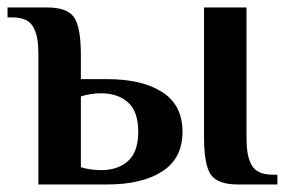

<svg xmlns="http://www.w3.org/2000/svg" viewBox="-20 -490 758 510"><path d="M82 0V-344.2Q82 -369.1 79.3 -385.5Q76.7 -401.9 69.6 -416Q62.5 -430.2 48.3 -437Q34.2 -443.8 12.2 -443.8H0V-470.2H105Q157.7 -470.2 176.3 -444.6Q194.8 -418.9 194.8 -344.2V-279.8H265.1Q356.9 -279.8 410.9 -245.4Q464.8 -210.9 464.8 -140.1Q464.8 -69.3 410.9 -34.7Q356.9 0 265.1 0ZM611.8 0Q559.1 0 540.5 -25.4Q522 -50.8 522 -126V-470.2H634.8V-126Q634.8 -101.1 637.5 -84.5Q640.1 -67.9 647.2 -53.7Q654.3 -39.6 668.7 -32.7Q683.1 -25.9 705.1 -25.9H716.8V0ZM249 -38.1Q293 -38.1 320.1 -62.3Q347.2 -86.4 347.2 -140.1Q347.2 -193.8 320.1 -218Q293 -242.2 249 -242.2Q220.7 -242.2 194.8 -233.9V-45.9Q219.2 -38.1 249 -38.1Z"/></svg>

Font: El Messiri SemiBold
Style: Regular
Weight: 600
Designer: Mohamed Gaber
Foundry: Kief Type Foundry
Version: Version 2.007;PS 002.007;hotconv 1.0.88;makeotf.lib2.5.64775